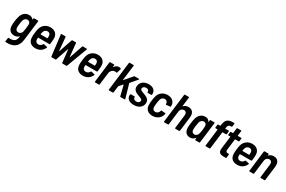

<svg xmlns="http://www.w3.org/2000/svg" viewBox="160 -2211 5849 3922"><g transform="rotate(30 3084.5 -250.0)"><path d="M351 -499 348 -476C348 -472 345 -471 342 -474C320 -504 286 -519 242 -519C156 -519 92 -461 69 -371C59 -344 51 -295 46 -257C42 -220 38 -174 40 -149C42 -52 100 -1 182 -1C226 -1 262 -16 290 -45C293 -49 296 -47 295 -43L294 -34C282 65 234 104 114 96C106 95 101 99 100 107L88 187C87 194 90 199 98 200C273 214 385 145 406 -27L464 -499C465 -506 460 -511 454 -511H364C358 -511 352 -506 351 -499ZM308 -170C298 -129 267 -98 223 -98C181 -98 156 -129 154 -170C154 -193 155 -220 160 -257C164 -293 170 -322 176 -347C188 -389 220 -419 262 -419C305 -419 329 -389 329 -347C329 -322 327 -299 322 -257C316 -215 313 -195 308 -170Z M701 -91C655 -91 628 -121 627 -164C627 -176 627 -190 628 -205C628 -208 631 -210 634 -210H894C901 -210 907 -214 908 -222C912 -257 918 -306 919 -341C924 -446 862 -519 747 -519C643 -519 564 -455 539 -359C532 -330 525 -292 522 -256C517 -214 514 -177 517 -143C523 -50 580 8 689 8C781 8 850 -39 887 -121C890 -129 887 -134 881 -136L803 -153C797 -155 791 -151 788 -145C770 -112 740 -92 701 -91ZM737 -419C779 -419 806 -389 805 -346C805 -331 805 -314 803 -297C803 -294 801 -292 798 -292H644C641 -292 639 -294 639 -297C643 -315 645 -332 649 -347C660 -390 692 -419 737 -419Z M1071 0H1159C1166 0 1171 -4 1173 -11L1275 -310C1276 -315 1280 -315 1281 -310L1314 -10C1315 -3 1318 0 1325 0H1414C1421 0 1426 -3 1429 -10L1611 -497C1614 -506 1610 -510 1602 -510L1514 -512C1507 -512 1503 -508 1500 -501L1393 -187C1391 -182 1387 -182 1387 -187L1355 -501C1354 -508 1351 -512 1344 -512H1265C1258 -512 1252 -508 1251 -501L1144 -187C1143 -182 1139 -182 1138 -187L1109 -501C1109 -508 1105 -512 1098 -512H1010C1003 -512 997 -508 998 -499L1058 -10C1060 -3 1064 0 1071 0Z M1820 -91C1774 -91 1747 -121 1746 -164C1746 -176 1746 -190 1747 -205C1747 -208 1750 -210 1753 -210H2013C2020 -210 2026 -214 2027 -222C2031 -257 2037 -306 2038 -341C2043 -446 1981 -519 1866 -519C1762 -519 1683 -455 1658 -359C1651 -330 1644 -292 1641 -256C1636 -214 1633 -177 1636 -143C1642 -50 1699 8 1808 8C1900 8 1969 -39 2006 -121C2009 -129 2006 -134 2000 -136L1922 -153C1916 -155 1910 -151 1907 -145C1889 -112 1859 -92 1820 -91ZM1856 -419C1898 -419 1925 -389 1924 -346C1924 -331 1924 -314 1922 -297C1922 -294 1920 -292 1917 -292H1763C1760 -292 1758 -294 1758 -297C1762 -315 1764 -332 1768 -347C1779 -390 1811 -419 1856 -419Z M2363 -517C2317 -517 2282 -492 2257 -454C2254 -449 2251 -450 2251 -455L2257 -499C2258 -506 2254 -511 2247 -511H2157C2151 -511 2145 -506 2144 -499L2085 -12C2084 -5 2088 0 2095 0H2184C2191 0 2196 -5 2197 -12L2232 -294C2239 -351 2279 -391 2322 -395C2341 -399 2358 -397 2370 -392C2377 -389 2382 -391 2384 -399L2412 -490C2414 -496 2413 -502 2408 -506C2398 -512 2384 -517 2363 -517Z M2422 0H2511C2518 0 2523 -5 2524 -12L2543 -163C2543 -165 2544 -167 2545 -169L2617 -250C2620 -253 2623 -253 2624 -249L2683 -9C2684 -3 2688 0 2695 0H2788C2797 0 2801 -6 2799 -14L2707 -334C2706 -336 2707 -339 2708 -341L2840 -496C2846 -504 2844 -511 2835 -511H2737C2731 -511 2726 -509 2721 -504L2569 -328C2565 -325 2563 -326 2563 -330L2607 -688C2608 -695 2604 -700 2597 -700H2508C2501 -700 2495 -695 2495 -688L2412 -12C2411 -5 2415 0 2422 0Z M3005 6C3117 6 3197 -50 3208 -142C3220 -241 3139 -274 3074 -298C3021 -317 2974 -330 2979 -371C2983 -402 3014 -426 3057 -426C3102 -426 3127 -400 3123 -368V-364C3122 -357 3126 -352 3133 -352H3214C3221 -352 3227 -357 3227 -364L3228 -365C3239 -456 3176 -517 3067 -517C2961 -517 2882 -461 2871 -366C2859 -267 2935 -233 2997 -211C3049 -190 3100 -179 3095 -137C3091 -105 3060 -81 3017 -81C2971 -81 2942 -108 2946 -140V-143C2947 -150 2943 -155 2936 -155H2852C2845 -155 2839 -150 2838 -143L2837 -135C2827 -52 2892 6 3005 6Z M3446 8C3550 8 3631 -51 3654 -142L3659 -159C3660 -167 3656 -171 3649 -172L3562 -180C3555 -181 3549 -177 3548 -169C3548 -168 3548 -167 3547 -166L3543 -152C3532 -119 3501 -92 3459 -92C3415 -92 3391 -121 3389 -164C3388 -187 3391 -219 3395 -256C3400 -291 3405 -323 3411 -346C3423 -390 3454 -419 3499 -419C3542 -419 3568 -390 3570 -355C3570 -351 3570 -346 3570 -340C3570 -332 3573 -328 3581 -329L3670 -338C3677 -339 3683 -343 3683 -351C3683 -359 3683 -368 3683 -376C3679 -460 3612 -519 3511 -519C3407 -519 3329 -458 3303 -366C3296 -337 3287 -298 3282 -257C3277 -219 3274 -178 3276 -147C3279 -52 3343 8 3446 8Z M4001 -519C3960 -519 3920 -506 3890 -472C3886 -469 3883 -470 3884 -474L3910 -688C3911 -695 3907 -700 3900 -700H3811C3804 -700 3798 -695 3798 -688L3715 -12C3714 -5 3718 0 3725 0H3814C3821 0 3826 -5 3827 -12L3868 -346C3879 -391 3911 -419 3953 -419C3998 -419 4023 -384 4016 -330L3977 -12C3977 -5 3981 0 3988 0H4077C4084 0 4089 -5 4090 -12L4131 -346C4144 -454 4096 -519 4001 -519Z M4511 -499 4507 -462C4506 -457 4503 -456 4501 -460C4482 -500 4448 -519 4400 -519C4311 -519 4248 -459 4226 -370C4217 -343 4210 -296 4205 -256C4200 -218 4195 -171 4196 -147C4197 -53 4246 8 4334 8C4381 8 4422 -13 4451 -53C4454 -57 4457 -56 4456 -51L4451 -12C4451 -5 4455 0 4462 0H4551C4558 0 4563 -5 4564 -12L4624 -499C4625 -506 4620 -511 4614 -511H4524C4518 -511 4512 -506 4511 -499ZM4464 -164C4454 -123 4423 -92 4382 -92C4340 -92 4314 -122 4314 -164C4313 -189 4314 -213 4319 -256C4325 -298 4330 -323 4336 -348C4346 -389 4379 -419 4422 -419C4463 -419 4487 -389 4487 -348C4488 -323 4487 -298 4481 -255C4476 -213 4471 -189 4464 -164Z M4951 -511H4873C4870 -511 4869 -513 4869 -516L4871 -531C4878 -587 4898 -608 4944 -609H4960C4967 -609 4972 -614 4973 -621L4982 -690C4983 -697 4979 -702 4972 -702H4952C4828 -703 4774 -663 4759 -538L4756 -516C4756 -513 4754 -511 4751 -511H4705C4699 -511 4693 -506 4692 -499L4684 -431C4683 -424 4687 -419 4694 -419H4740C4743 -419 4744 -417 4744 -414L4695 -12C4694 -5 4698 0 4705 0H4794C4801 0 4806 -5 4807 -12L4856 -414C4857 -417 4859 -419 4862 -419H4939C4946 -419 4952 -424 4953 -431L4961 -499C4962 -506 4958 -511 4951 -511Z M5249 -435 5257 -499C5258 -506 5254 -511 5247 -511H5167C5165 -511 5163 -513 5163 -516L5177 -630C5178 -637 5174 -642 5167 -642H5082C5075 -642 5069 -637 5069 -630L5055 -516C5054 -513 5052 -511 5049 -511H5005C4999 -511 4993 -506 4992 -499L4985 -435C4984 -428 4988 -423 4995 -423H5038C5041 -423 5043 -421 5043 -418L5006 -123C4995 -20 5048 1 5135 1H5177C5184 0 5189 -5 5190 -12L5199 -88C5200 -95 5196 -100 5189 -100H5171C5131 -99 5114 -116 5120 -167L5151 -418C5152 -421 5154 -423 5157 -423H5236C5243 -423 5248 -428 5249 -435Z M5461 -91C5415 -91 5388 -121 5387 -164C5387 -176 5387 -190 5388 -205C5388 -208 5391 -210 5394 -210H5654C5661 -210 5667 -214 5668 -222C5672 -257 5678 -306 5679 -341C5684 -446 5622 -519 5507 -519C5403 -519 5324 -455 5299 -359C5292 -330 5285 -292 5282 -256C5277 -214 5274 -177 5277 -143C5283 -50 5340 8 5449 8C5541 8 5610 -39 5647 -121C5650 -129 5647 -134 5641 -136L5563 -153C5557 -155 5551 -151 5548 -145C5530 -112 5500 -92 5461 -91ZM5497 -419C5539 -419 5566 -389 5565 -346C5565 -331 5565 -314 5563 -297C5563 -294 5561 -292 5558 -292H5404C5401 -292 5399 -294 5399 -297C5403 -315 5405 -332 5409 -347C5420 -390 5452 -419 5497 -419Z M6013 -519C5972 -519 5932 -506 5902 -472C5898 -469 5895 -470 5896 -474L5899 -499C5900 -506 5895 -511 5889 -511H5799C5793 -511 5787 -506 5786 -499L5727 -12C5726 -5 5730 0 5737 0H5826C5833 0 5838 -5 5839 -12L5880 -346C5891 -391 5923 -419 5965 -419C6010 -419 6035 -384 6028 -330L5989 -12C5989 -5 5993 0 6000 0H6089C6096 0 6101 -5 6102 -12L6143 -346C6156 -454 6108 -519 6013 -519Z"/></g></svg>

Font: Barlow Semi Condensed SemiBold
Style: Italic
Weight: 600
Width: 4
Italic angle: -7°
Designer: Jeremy Tribby
Foundry: Tribby Type
Version: Version 1.422;hotconv 1.0.109;makeotfexe 2.5.65596